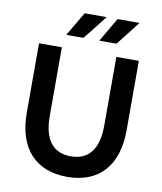

<svg xmlns="http://www.w3.org/2000/svg" viewBox="-98 -988 909 1076"><g transform="rotate(10 357.0 -450.0)"><path d="M357 10C535 10 641 -100 641 -305V-700H513V-308C513 -170 455 -107 358 -107C260 -107 203 -170 203 -308V-700H73V-305C73 -100 180 10 357 10ZM403 -773H501L608 -910H483ZM215 -773H313L421 -910H296Z"/></g></svg>

Font: Chess Sans SemiBold
Style: Regular
Weight: 600
Designer: Wolf Bōese
Foundry: Wolf Bōese
Version: Version 7.223;Glyphs 3.3 (3306)